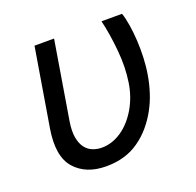

<svg xmlns="http://www.w3.org/2000/svg" viewBox="-103 -654 790 773"><g transform="rotate(-20 292.0 -267.5)"><path d="M65.3 -211.6 120.7 -545.5H204.5L149.1 -210.2Q142.8 -170.5 147.7 -142.9Q152.7 -115.4 165.3 -98.5Q177.9 -81.7 196.6 -74.2Q215.2 -66.8 235.8 -66.8Q280.5 -66.8 321.4 -94.8Q341.3 -108.3 358.5 -127.7Q375.7 -147 389.4 -170.5Q403.1 -193.9 412.5 -220.9Q421.9 -247.9 426.1 -277Q430.8 -308.2 431.6 -340.9Q432.5 -373.6 429 -411.2Q422.2 -484.7 407.7 -545.5H495.7Q503.2 -523.8 508.3 -492.2Q513.5 -460.6 515.6 -424.5Q517.8 -388.5 516.2 -350.3Q514.6 -312.1 508.5 -277Q502.5 -241.1 491.1 -206.1Q479.8 -171.2 462.4 -139.4Q445 -107.6 421.5 -79.9Q398.1 -52.2 367.5 -30.9Q309.7 9.9 227.3 9.9Q140.6 9.9 93.4 -43.3Q46.2 -96.9 65.3 -211.6Z"/></g></svg>

Font: Inter P
Style: Italic
Weight: 400
Italic angle: -9.40001°
Designer: Rasmus Andersson
Foundry: rsms
Version: Version 3.018;git-588b23468